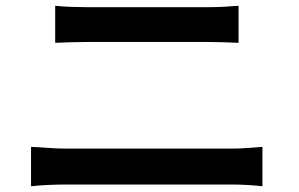

<svg xmlns="http://www.w3.org/2000/svg" viewBox="-20 -691 1040 668"><path d="M172 -671Q198 -668 228.5 -667Q259 -666 284 -666Q304 -666 338.5 -666Q373 -666 415.5 -666Q458 -666 502.5 -666Q547 -666 587.5 -666Q628 -666 658.5 -666Q689 -666 702 -666Q732 -666 760.5 -667.5Q789 -669 810 -671V-542Q789 -543 758.5 -544Q728 -545 702 -545Q689 -545 657.5 -545Q626 -545 583 -545Q540 -545 494 -545Q448 -545 405 -545Q362 -545 330 -545Q298 -545 285 -545Q257 -545 227 -544Q197 -543 172 -542ZM88 -180Q116 -179 147 -176.5Q178 -174 207 -174Q220 -174 255 -174Q290 -174 338.5 -174Q387 -174 442.5 -174Q498 -174 553.5 -174Q609 -174 657.5 -174Q706 -174 740.5 -174Q775 -174 788 -174Q813 -174 840.5 -176Q868 -178 893 -180V-43Q868 -46 839 -47.5Q810 -49 788 -49Q775 -49 740.5 -49Q706 -49 657.5 -49Q609 -49 553.5 -49Q498 -49 442.5 -49Q387 -49 338.5 -49Q290 -49 255 -49Q220 -49 207 -49Q178 -49 146.5 -47.5Q115 -46 88 -43Z"/></svg>

Font: Noto Sans JP SemiBold
Style: Regular
Weight: 600
Designer: Ryoko NISHIZUKA  (kana, bopomofo & ideographs); Paul D. Hunt (Latin, Greek & Cyrillic); Sandoll Communications , Soo-you
Foundry: Adobe
Version: Version 2.004-H2;hotconv 1.0.118;makeotfexe 2.5.65603